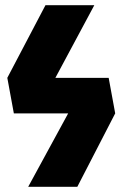

<svg xmlns="http://www.w3.org/2000/svg" viewBox="-20 -715 469 735"><path d="M396 -417 421 -281 276 0H88L241 -281H33L8 -417L154 -695H341L192 -417Z"/></svg>

Font: Fira Sans Extra Condensed ExtraBold
Style: Regular
Weight: 800
Width: 1
Designer: Carrois Corporate & Edenspiekermann AG
Foundry: Carrois Corporate GbR & Edenspiekermann AG
Version: Version 4.203